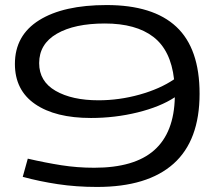

<svg xmlns="http://www.w3.org/2000/svg" viewBox="-20 -730 858 760"><path d="M364 10Q282 10 209 -1Q136 -12 70 -30L90 -102Q159 -86 222.5 -76Q286 -66 353 -66Q512 -66 590.5 -135.5Q669 -205 672 -345Q614 -307 524.5 -285Q435 -263 340 -263Q199 -263 119 -318Q39 -373 39 -477Q39 -590 135 -650Q231 -710 402 -710Q586 -710 678 -624Q770 -538 770 -359Q770 -174 667 -82Q564 10 364 10ZM135 -480Q135 -408 200 -370.5Q265 -333 370 -333Q452 -333 532.5 -355.5Q613 -378 669 -416Q656 -531 587 -584Q518 -637 395 -637Q275 -637 205 -596.5Q135 -556 135 -480Z"/></svg>

Font: Georama Extended
Style: Regular
Weight: 400
Width: 7
Designer: Jean-Baptiste Levee
Foundry: Production Type
Version: Version 1.000